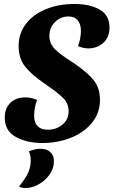

<svg xmlns="http://www.w3.org/2000/svg" viewBox="-20 -700 582 968"><path d="M532 -561Q532 -511 500.5 -483.5Q469 -456 426 -456Q399 -456 373 -468Q380 -484 384 -505Q388 -526 388 -544Q388 -578 372 -597.5Q356 -617 325 -617Q285 -617 257 -588.5Q229 -560 229 -520Q229 -480 257 -452Q285 -424 340 -390Q342 -388 359 -377Q419 -336 451.5 -296.5Q484 -257 484 -196Q484 -131 444 -81.5Q404 -32 337.5 -5.5Q271 21 194 21Q116 21 60 -9.5Q4 -40 4 -107Q4 -154 32.5 -181.5Q61 -209 107 -209Q138 -209 167 -196Q152 -159 152 -116Q152 -82 169.5 -64Q187 -46 221 -46Q264 -46 295 -72Q326 -98 326 -139Q326 -177 300 -204Q274 -231 220 -268Q214 -273 209 -276Q204 -279 200 -282Q140 -323 107 -364Q74 -405 74 -468Q74 -532 111 -580Q148 -628 212 -654Q276 -680 355 -680Q432 -680 482 -652Q532 -624 532 -561ZM109 248Q87 248 76 240Q106 203 120.5 174Q135 145 135 107Q135 85 126 63Q136 58 152.5 54Q169 50 184 50Q215 50 233.5 66.5Q252 83 252 112Q252 149 230 180Q208 211 174.5 229.5Q141 248 109 248Z"/></svg>

Font: Sansita
Style: Bold Italic
Weight: 700
Italic angle: -11°
Designer: Pablo Cosgaya
Foundry: Omnibus-Type
Version: Version 1.006